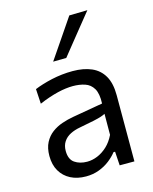

<svg xmlns="http://www.w3.org/2000/svg" viewBox="-118 -856 753 944"><g transform="rotate(-15 259.0 -384.0)"><path d="M202 10Q157.5 10 124 -7.2Q90.5 -24.5 71.8 -56.5Q53 -88.5 53 -133.5Q53 -174 67.5 -201.8Q82 -229.5 105.5 -247Q129 -264.5 157.5 -274.2Q186 -284 214.5 -289L370 -316Q372 -366.5 356.8 -392.2Q341.5 -418 314 -427Q286.5 -436 253 -436Q236 -436 216.5 -433.5Q197 -431 175.2 -425.8Q153.5 -420.5 129.5 -412.5Q105.5 -404.5 79 -393L74.5 -468.5Q92.5 -476 115.2 -483Q138 -490 163.8 -495.8Q189.5 -501.5 216.5 -504.5Q243.5 -507.5 271 -507.5Q326.5 -507.5 366.8 -490Q407 -472.5 428.5 -435Q450 -397.5 450 -337Q450 -314 450 -278.5Q450 -243 450 -211V-146.5Q450 -112.5 450 -77.2Q450 -42 450 0H375L370.5 -70.5H362.5Q347 -50.5 323.5 -32Q300 -13.5 269.2 -1.8Q238.5 10 202 10ZM226 -58.5Q252.5 -58.5 279 -69.5Q305.5 -80.5 328.8 -102.2Q352 -124 368 -157L368.5 -264Q360.5 -259.5 347.2 -255Q334 -250.5 307.8 -244.8Q281.5 -239 235 -230.5Q206.5 -225.5 184.5 -214.2Q162.5 -203 149.8 -183.8Q137 -164.5 137 -137Q137 -94 162.8 -76.2Q188.5 -58.5 226 -58.5ZM191 -577Q225 -627 259.2 -677Q293.5 -727 326.5 -776L419 -778Q391.5 -744 364.5 -710.5Q337.5 -677 311 -644Q284.5 -611 258 -578Z"/></g></svg>

Font: Commissioner Thin
Style: Regular
Weight: 400
Version: Version 1.000